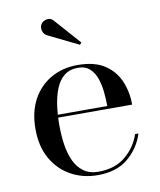

<svg xmlns="http://www.w3.org/2000/svg" viewBox="-80 -748 684 822"><g transform="rotate(-10 262.5 -337.5)"><path d="M279.5 10Q215 10 163 -18.8Q111 -47.5 80.5 -101.2Q50 -155 50 -230Q50 -305 79.2 -358.5Q108.5 -412 159.2 -440.8Q210 -469.5 274.5 -469.5Q348 -469.5 392 -440.5Q436 -411.5 456 -364Q476 -316.5 476 -262H117V-274.5H370Q370 -301 367 -332.8Q364 -364.5 354.8 -392.8Q345.5 -421 326.2 -439.2Q307 -457.5 274.5 -457.5Q238 -457.5 214.5 -438.5Q191 -419.5 177.8 -386.8Q164.5 -354 159 -313.5Q153.5 -273 153.5 -230Q153.5 -187 159.2 -146.5Q165 -106 179.5 -74Q194 -42 219.8 -23Q245.5 -4 285 -4Q356.5 -4 402.2 -42Q448 -80 466.5 -135.5H481Q461.5 -73.5 411.5 -31.8Q361.5 10 279.5 10ZM300.5 -553 166.5 -618.5Q158.5 -623 153.8 -631.2Q149 -639.5 148.8 -649.5Q148.5 -659.5 153 -667.5Q158 -676 167.8 -681Q177.5 -686 188.8 -685Q200 -684 209 -673L308 -561.5Z"/></g></svg>

Font: Bodoni Moda 18pt
Style: Regular
Weight: 400
Designer: Owen Earl
Foundry: indestructible type
Version: Version 2.005